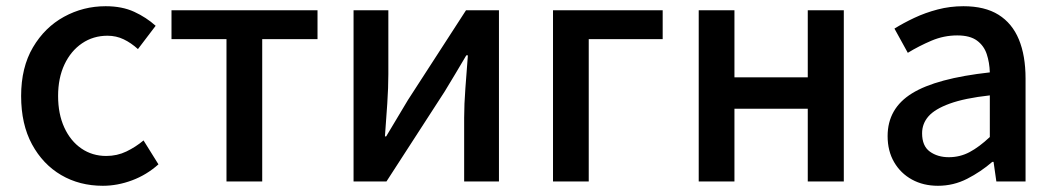

<svg xmlns="http://www.w3.org/2000/svg" viewBox="-20 -584 3397 618"><path d="M311 14Q236 14 177 -20.5Q118 -55 83 -119.5Q48 -184 48 -275Q48 -367 86 -431.5Q124 -496 186 -530Q248 -564 320 -564Q373 -564 412 -546Q451 -528 481 -501L424 -426Q402 -446 378 -457.5Q354 -469 326 -469Q280 -469 244 -444.5Q208 -420 187.5 -376.5Q167 -333 167 -275Q167 -217 187 -173.5Q207 -130 242 -106Q277 -82 322 -82Q357 -82 387 -96.5Q417 -111 442 -132L490 -55Q452 -21 405 -3.5Q358 14 311 14Z M709 0V-458H532V-551H1002V-458H824V0Z M1118 0V-551H1230V-345Q1230 -303 1226.5 -250Q1223 -197 1219 -145H1223Q1238 -170 1258 -203.5Q1278 -237 1293 -262L1480 -551H1586V0H1474V-205Q1474 -248 1478 -300.5Q1482 -353 1486 -406H1481Q1466 -381 1446 -347Q1426 -313 1411 -289L1224 0Z M1760 0V-551H2113V-458H1875V0Z M2229 0V-551H2344V-335H2580V-551H2696V0H2580V-234H2344V0Z M2999 14Q2952 14 2915.5 -6Q2879 -26 2858 -62Q2837 -98 2837 -146Q2837 -235 2915.5 -283.5Q2994 -332 3166 -351Q3165 -383 3156 -410Q3147 -437 3124.5 -453.5Q3102 -470 3061 -470Q3018 -470 2978 -453Q2938 -436 2902 -414L2859 -492Q2888 -510 2923 -526.5Q2958 -543 2998 -553.5Q3038 -564 3081 -564Q3150 -564 3194 -536.5Q3238 -509 3259.5 -457Q3281 -405 3281 -331V0H3187L3178 -63H3174Q3137 -31 3093 -8.5Q3049 14 2999 14ZM3034 -78Q3070 -78 3101 -94.5Q3132 -111 3166 -143V-277Q3085 -268 3037 -250.5Q2989 -233 2968.5 -209.5Q2948 -186 2948 -155Q2948 -114 2973 -96Q2998 -78 3034 -78Z"/></svg>

Font: Noto Sans KR Medium
Style: Regular
Weight: 500
Designer: Ryoko NISHIZUKA  (kana, bopomofo & ideographs); Paul D. Hunt (Latin, Greek & Cyrillic); Sandoll Communications , Soo-you
Foundry: Adobe
Version: Version 2.004-H2;hotconv 1.0.118;makeotfexe 2.5.65603